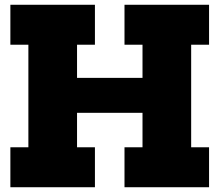

<svg xmlns="http://www.w3.org/2000/svg" viewBox="-20 -785 920 805"><path d="M668.5 -458.5V-312H202V-458.5ZM23.5 -597.5V-765H378V-597.5H303V-167.5H378V0H23.5V-167.5H99V-597.5ZM502 -597.5V-765H856.5V-597.5H781.5V-167.5H856.5V0H502V-167.5H577.5V-597.5Z"/></svg>

Font: Hepta Slab ExtraLight ExtraBold
Style: Regular
Weight: 800
Version: Version 1.102